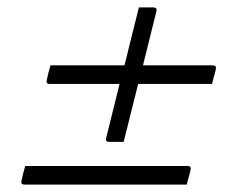

<svg xmlns="http://www.w3.org/2000/svg" viewBox="-20 -597 640 517"><path d="M116 -421H315Q322 -447 327 -469L354 -577H393Q404 -577 401 -566Q392 -530 383 -493.5Q374 -457 365 -421H553Q564 -421 561 -410Q559 -400 556 -390.5Q553 -381 551 -371H352Q342 -332 332.5 -293Q323 -254 313 -215H274Q263 -215 266 -226Q275 -262 284 -298.5Q293 -335 302 -371H114Q103 -371 106 -382Q108 -392 110.5 -401.5Q113 -411 116 -421ZM48 -150H485Q496 -150 493 -139Q491 -129 488 -119.5Q485 -110 483 -100H46Q35 -100 38 -111Q40 -121 42.5 -130.5Q45 -140 48 -150Z"/></svg>

Font: Recursive Mn Lnr St Lt
Style: Italic
Weight: 300
Italic angle: -15°
Monospace: yes
Version: Version 1.079;hotconv 1.0.112;makeotfexe 2.5.65598; ttfautoh